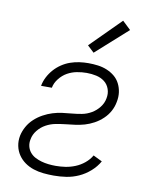

<svg xmlns="http://www.w3.org/2000/svg" viewBox="-87 -834 724 911"><g transform="rotate(10 275.0 -378.5)"><path d="M235 12Q210 12 185 9.5Q160 7 137 -0.5Q114 -8 95 -21.5Q76 -35 63 -54Q50 -73 45 -97Q40 -121 45 -147Q50 -170 62 -191.5Q74 -213 92.5 -230Q111 -247 133 -259Q155 -271 177.5 -278Q200 -285 223 -288Q246 -291 269.5 -293Q293 -295 316.5 -299.5Q340 -304 361.5 -316.5Q383 -329 398.5 -349Q414 -369 418 -392Q423 -416 415.5 -437.5Q408 -459 391 -472Q374 -485 351.5 -490Q329 -495 305 -495Q282 -495 258 -490.5Q234 -486 212.5 -474Q191 -462 174.5 -441Q158 -420 154 -397H102Q106 -419 116.5 -439.5Q127 -460 142.5 -477.5Q158 -495 177.5 -508Q197 -521 218.5 -528.5Q240 -536 262 -539Q284 -542 305 -542Q328 -542 351 -539Q374 -536 394.5 -527.5Q415 -519 431.5 -505.5Q448 -492 458 -472.5Q468 -453 471 -430.5Q474 -408 469 -384Q465 -361 453.5 -339.5Q442 -318 423.5 -300.5Q405 -283 383 -271Q361 -259 338.5 -252.5Q316 -246 292.5 -243Q269 -240 246.5 -237.5Q224 -235 200.5 -230.5Q177 -226 155 -214Q133 -202 117 -182Q101 -162 97 -139Q93 -121 97 -104.5Q101 -88 111.5 -75.5Q122 -63 136.5 -55.5Q151 -48 167 -43.5Q183 -39 200.5 -37Q218 -35 236 -35Q259 -35 282.5 -38.5Q306 -42 329.5 -51.5Q353 -61 373 -77.5Q393 -94 405 -115L448 -94Q433 -67 408 -45Q383 -23 354 -10Q325 3 295 7.5Q265 12 235 12ZM320 -595 288 -625 432 -769 472 -731Z"/></g></svg>

Font: Lode Dark Term
Style: Italic
Weight: 400
Italic angle: -11°
Monospace: yes
Designer: Belleve Invis
Foundry: Belleve Invis
Version: Version 29.2.0